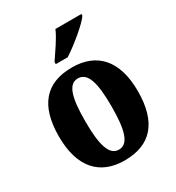

<svg xmlns="http://www.w3.org/2000/svg" viewBox="-184 -879 921 1003"><g transform="rotate(-30 276.0 -378.0)"><path d="M213 -619V-606H285C344 -644 438 -721 460 -756V-766H303C285 -721 240 -660 213 -619ZM274 10C432 10 514 -82 514 -270C514 -458 424 -549 277 -549C120 -549 38 -458 38 -270C38 -82 127 10 274 10ZM276 -54C218 -54 197 -129 197 -270C197 -412 217 -484 275 -484C334 -484 355 -412 355 -270C355 -129 335 -54 276 -54Z"/></g></svg>

Font: Noto Serif Condensed ExtraBold
Style: Regular
Weight: 800
Width: 3
Designer: Monotype Design Team
Foundry: Monotype Imaging Inc.
Version: Version 2.013